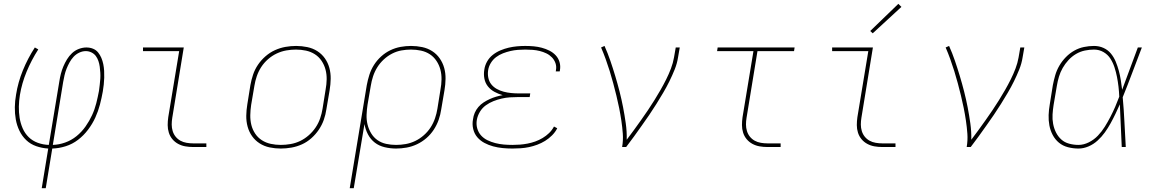

<svg xmlns="http://www.w3.org/2000/svg" viewBox="-20 -768 6040 1003"><path d="M198 215 232 8Q199 6 169 -4.5Q139 -15 117 -36Q95 -57 81.5 -85Q68 -113 62.5 -144Q57 -175 57.5 -208Q58 -241 64 -274Q74 -338 99.5 -400.5Q125 -463 162 -520L180 -510Q144 -454 119 -393.5Q94 -333 84 -272Q79 -241 78.5 -211Q78 -181 82.5 -152.5Q87 -124 98.5 -97.5Q110 -71 130 -51.5Q150 -32 177.5 -22Q205 -12 235 -11L290 -343Q293 -363 298 -382.5Q303 -402 311 -421Q319 -440 330 -458Q341 -476 356.5 -490.5Q372 -505 392 -512.5Q412 -520 431 -520Q450 -520 466 -513.5Q482 -507 492.5 -494Q503 -481 509.5 -465.5Q516 -450 519.5 -433Q523 -416 524 -398Q525 -380 524.5 -362Q524 -344 522 -326Q520 -308 517 -290Q511 -256 502 -221.5Q493 -187 478 -154Q463 -121 440 -90.5Q417 -60 387.5 -37.5Q358 -15 323 -4Q288 7 253 8L219 215ZM256 -11Q288 -12 320.5 -23.5Q353 -35 380 -57Q407 -79 427 -107.5Q447 -136 461 -166.5Q475 -197 483 -229Q491 -261 497 -293Q499 -309 501 -325Q503 -341 504 -357Q505 -373 504 -388.5Q503 -404 501 -419.5Q499 -435 494 -449.5Q489 -464 480.5 -475.5Q472 -487 458 -494Q444 -501 428 -501Q411 -501 394 -493Q377 -485 364.5 -471.5Q352 -458 343 -441.5Q334 -425 327.5 -408.5Q321 -392 317 -374.5Q313 -357 310 -340Z M989 0Q968 0 948 -3.5Q928 -7 910.5 -16.5Q893 -26 880.5 -41Q868 -56 862 -75Q856 -94 856 -114.5Q856 -135 859 -156L916 -501H727V-520H940L880 -153Q877 -135 877 -117.5Q877 -100 882 -83.5Q887 -67 897.5 -54Q908 -41 922.5 -33Q937 -25 954.5 -22Q972 -19 989 -19H1058V0Z M1447 8Q1417 8 1388.5 2Q1360 -4 1336.5 -19Q1313 -34 1297 -56.5Q1281 -79 1273.5 -106.5Q1266 -134 1266.5 -163.5Q1267 -193 1272 -223L1288 -323Q1293 -351 1302 -378Q1311 -405 1327.5 -429.5Q1344 -454 1367 -474Q1390 -494 1416.5 -506Q1443 -518 1471 -523Q1499 -528 1527 -528Q1556 -528 1585 -522Q1614 -516 1637.5 -501Q1661 -486 1677 -463.5Q1693 -441 1700.5 -413.5Q1708 -386 1707.5 -356.5Q1707 -327 1702 -297L1685 -197Q1681 -169 1671.5 -142Q1662 -115 1645.5 -90.5Q1629 -66 1606.5 -46Q1584 -26 1557.5 -14Q1531 -2 1502.5 3Q1474 8 1447 8ZM1447 -11Q1472 -11 1498 -15.5Q1524 -20 1548 -31.5Q1572 -43 1593 -61.5Q1614 -80 1629 -102.5Q1644 -125 1652.5 -150Q1661 -175 1665 -200L1681 -300Q1686 -327 1686.5 -353.5Q1687 -380 1680.5 -404.5Q1674 -429 1660 -450Q1646 -471 1625 -484.5Q1604 -498 1578.5 -503.5Q1553 -509 1526 -509Q1501 -509 1475.5 -504.5Q1450 -500 1425.5 -488.5Q1401 -477 1380 -458.5Q1359 -440 1344.5 -417.5Q1330 -395 1321.5 -370Q1313 -345 1309 -320L1292 -220Q1288 -193 1287.5 -166.5Q1287 -140 1293 -115.5Q1299 -91 1313 -70Q1327 -49 1348 -35.5Q1369 -22 1394.5 -16.5Q1420 -11 1447 -11Z M1807 215 1896 -323Q1901 -350 1909.5 -377Q1918 -404 1933.5 -428.5Q1949 -453 1971 -473Q1993 -493 2019 -505.5Q2045 -518 2072.5 -523Q2100 -528 2127 -528Q2157 -528 2185.5 -522Q2214 -516 2237.5 -501Q2261 -486 2277 -463Q2293 -440 2300.5 -413Q2308 -386 2307.5 -356Q2307 -326 2302 -297L2285 -197Q2281 -169 2271.5 -142Q2262 -115 2246 -90.5Q2230 -66 2207.5 -46.5Q2185 -27 2158.5 -14.5Q2132 -2 2104 3Q2076 8 2049 8Q2019 8 1989.5 1Q1960 -6 1938 -23Q1916 -40 1902.5 -65.5Q1889 -91 1884 -120L1828 215ZM2049 -11Q2074 -11 2099.5 -15.5Q2125 -20 2149 -31.5Q2173 -43 2194 -61.5Q2215 -80 2229.5 -102.5Q2244 -125 2252.5 -150Q2261 -175 2265 -200L2281 -300Q2286 -326 2286.5 -353Q2287 -380 2280.5 -404.5Q2274 -429 2260 -450Q2246 -471 2225.5 -484.5Q2205 -498 2179.5 -503.5Q2154 -509 2127 -509Q2102 -509 2077 -504.5Q2052 -500 2028.5 -488Q2005 -476 1985 -457.5Q1965 -439 1951 -416.5Q1937 -394 1929 -369.5Q1921 -345 1917 -320L1900 -221Q1896 -195 1895 -168.5Q1894 -142 1900 -117.5Q1906 -93 1919 -71.5Q1932 -50 1952 -36Q1972 -22 1997 -16.5Q2022 -11 2049 -11Z M2657 8Q2631 8 2605.5 5.5Q2580 3 2556 -3.5Q2532 -10 2510.5 -21.5Q2489 -33 2473.5 -51Q2458 -69 2452 -94Q2446 -119 2451 -145Q2453 -162 2460 -178.5Q2467 -195 2479 -209Q2491 -223 2506.5 -233Q2522 -243 2538.5 -250.5Q2555 -258 2572 -263Q2589 -268 2606 -271Q2584 -277 2563.5 -288Q2543 -299 2529 -316.5Q2515 -334 2510.5 -357Q2506 -380 2510 -404Q2513 -426 2524.5 -446.5Q2536 -467 2554.5 -481.5Q2573 -496 2594.5 -505Q2616 -514 2637.5 -519Q2659 -524 2681 -526Q2703 -528 2724 -528Q2747 -528 2768.5 -526Q2790 -524 2810.5 -518.5Q2831 -513 2850 -503.5Q2869 -494 2883 -479Q2897 -464 2903 -443.5Q2909 -423 2905 -401Q2905 -400 2904.5 -398.5Q2904 -397 2904 -395H2883Q2884 -396 2884 -397.5Q2884 -399 2884 -400Q2888 -420 2882 -437.5Q2876 -455 2863.5 -468Q2851 -481 2834.5 -489Q2818 -497 2800 -501.5Q2782 -506 2763 -507.5Q2744 -509 2724 -509Q2705 -509 2685.5 -507.5Q2666 -506 2646.5 -501.5Q2627 -497 2607.5 -489.5Q2588 -482 2571.5 -469.5Q2555 -457 2544 -439Q2533 -421 2530 -401Q2527 -381 2531 -361.5Q2535 -342 2546.5 -327.5Q2558 -313 2575 -303.5Q2592 -294 2611 -289Q2630 -284 2650 -282Q2670 -280 2690 -280H2750L2747 -261H2687Q2665 -261 2643.5 -259.5Q2622 -258 2600.5 -253Q2579 -248 2557.5 -239.5Q2536 -231 2517.5 -217.5Q2499 -204 2487 -184Q2475 -164 2471 -142Q2467 -119 2473 -97.5Q2479 -76 2493 -60.5Q2507 -45 2526.5 -35.5Q2546 -26 2567.5 -20.5Q2589 -15 2611.5 -13Q2634 -11 2657 -11Q2676 -11 2696 -12.5Q2716 -14 2736.5 -18Q2757 -22 2776.5 -29Q2796 -36 2814.5 -47Q2833 -58 2848.5 -73Q2864 -88 2874 -107L2891 -98Q2881 -78 2864 -61Q2847 -44 2827.5 -32Q2808 -20 2786.5 -12Q2765 -4 2743.5 0.5Q2722 5 2700 6.5Q2678 8 2657 8Z M3230 0Q3236 -35 3233.5 -69.5Q3231 -104 3226 -137.5Q3221 -171 3214.5 -203.5Q3208 -236 3200 -268.5Q3192 -301 3183.5 -333Q3175 -365 3165 -397Q3155 -429 3144 -459.5Q3133 -490 3120 -520L3138 -528Q3155 -490 3168.5 -450.5Q3182 -411 3194 -371Q3206 -331 3216.5 -290Q3227 -249 3235 -207.5Q3243 -166 3249 -123.5Q3255 -81 3254 -38Q3273 -63 3291.5 -88.5Q3310 -114 3328.5 -140Q3347 -166 3364.5 -192Q3382 -218 3398.5 -244.5Q3415 -271 3430.5 -298Q3446 -325 3460 -353Q3474 -381 3485 -410Q3496 -439 3501 -468L3510 -520H3531L3522 -468Q3517 -436 3504.5 -405Q3492 -374 3477 -343.5Q3462 -313 3444.5 -283.5Q3427 -254 3409 -225Q3391 -196 3371.5 -167.5Q3352 -139 3332 -111Q3312 -83 3292 -55Q3272 -27 3251 0Z M3989 0Q3968 0 3948 -3.5Q3928 -7 3910.5 -16.5Q3893 -26 3880.5 -41Q3868 -56 3862 -75Q3856 -94 3856 -114.5Q3856 -135 3859 -156L3916 -501H3726L3729 -520H4131L4128 -501H3937L3880 -153Q3877 -135 3877 -117.5Q3877 -100 3882 -83.5Q3887 -67 3897.5 -54Q3908 -41 3922.5 -33Q3937 -25 3954.5 -22Q3972 -19 3989 -19H4058V0Z M4589 0Q4568 0 4548 -3.5Q4528 -7 4510.5 -16.5Q4493 -26 4480.5 -41Q4468 -56 4462 -75Q4456 -94 4456 -114.5Q4456 -135 4459 -156L4516 -501H4327V-520H4540L4480 -153Q4477 -135 4477 -117.5Q4477 -100 4482 -83.5Q4487 -67 4497.5 -54Q4508 -41 4522.5 -33Q4537 -25 4554.5 -22Q4572 -19 4589 -19H4658V0ZM4539 -594 4526 -606 4673 -748 4689 -732Z M5030 0Q5036 -35 5033.5 -69.5Q5031 -104 5026 -137.5Q5021 -171 5014.5 -203.5Q5008 -236 5000 -268.5Q4992 -301 4983.5 -333Q4975 -365 4965 -397Q4955 -429 4944 -459.5Q4933 -490 4920 -520L4938 -528Q4955 -490 4968.5 -450.5Q4982 -411 4994 -371Q5006 -331 5016.5 -290Q5027 -249 5035 -207.5Q5043 -166 5049 -123.5Q5055 -81 5054 -38Q5073 -63 5091.5 -88.5Q5110 -114 5128.5 -140Q5147 -166 5164.5 -192Q5182 -218 5198.5 -244.5Q5215 -271 5230.5 -298Q5246 -325 5260 -353Q5274 -381 5285 -410Q5296 -439 5301 -468L5310 -520H5331L5322 -468Q5317 -436 5304.5 -405Q5292 -374 5277 -343.5Q5262 -313 5244.5 -283.5Q5227 -254 5209 -225Q5191 -196 5171.5 -167.5Q5152 -139 5132 -111Q5112 -83 5092 -55Q5072 -27 5051 0Z M5614 8Q5586 8 5559 1Q5532 -6 5512 -22.5Q5492 -39 5479.5 -62.5Q5467 -86 5462 -112.5Q5457 -139 5458 -167Q5459 -195 5464 -223L5480 -323Q5485 -349 5492.5 -375Q5500 -401 5514 -425Q5528 -449 5548 -469.5Q5568 -490 5592 -503.5Q5616 -517 5642.5 -522.5Q5669 -528 5695 -528Q5722 -528 5745 -517.5Q5768 -507 5783.5 -488Q5799 -469 5808.5 -446Q5818 -423 5824.5 -399Q5831 -375 5835 -349.5Q5839 -324 5842 -299Q5863 -354 5883 -409.5Q5903 -465 5924 -520H5945Q5920 -455 5895.5 -389.5Q5871 -324 5845 -260Q5851 -195 5854 -130Q5857 -65 5861 0H5840Q5837 -56 5835 -111.5Q5833 -167 5830 -223Q5819 -198 5807 -173Q5795 -148 5781.5 -123.5Q5768 -99 5751.5 -76Q5735 -53 5713.5 -33.5Q5692 -14 5666 -3Q5640 8 5614 8ZM5614 -11Q5641 -11 5668 -24.5Q5695 -38 5715.5 -59.5Q5736 -81 5751.5 -106Q5767 -131 5780.5 -157Q5794 -183 5805.5 -209.5Q5817 -236 5827 -263Q5826 -289 5823 -315Q5820 -341 5815 -366.5Q5810 -392 5802 -416.5Q5794 -441 5780.5 -462Q5767 -483 5744.5 -496Q5722 -509 5695 -509Q5672 -509 5647.5 -504Q5623 -499 5601 -486Q5579 -473 5561.5 -454Q5544 -435 5531.5 -413Q5519 -391 5512 -367.5Q5505 -344 5501 -320L5484 -220Q5480 -195 5478.5 -170Q5477 -145 5481.5 -121Q5486 -97 5496.5 -76Q5507 -55 5524 -39.5Q5541 -24 5565 -17.5Q5589 -11 5614 -11Z"/></svg>

Font: Iosevka SS04 Thin Extended
Style: Italic
Weight: 100
Width: 7
Italic angle: -9°
Monospace: yes
Designer: Belleve Invis
Foundry: Belleve Invis
Version: Version 19.0.0; ttfautohint (v1.8.4)